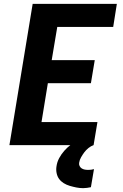

<svg xmlns="http://www.w3.org/2000/svg" viewBox="-20 -755 640 999"><path d="M29 0 150 -735H588L569 -615H278L249 -442H473L453 -322H229L196 -120H487L467 0ZM413 224Q395 224 377.5 220.5Q360 217 343 212Q326 207 311.5 198Q297 189 287.5 176Q278 163 274.5 145.5Q271 128 274 110Q277 88 288 67.5Q299 47 314.5 29.5Q330 12 348.5 -2Q367 -16 388 -25.5Q409 -35 431 -40Q453 -45 474 -45L467 0Q453 5 440.5 15Q428 25 419 37Q410 49 402 63Q394 77 392 91Q390 100 394 108.5Q398 117 405.5 121.5Q413 126 421.5 127.5Q430 129 440 129Q447 129 454.5 128Q462 127 469 125L453 219Q443 221 433 222.5Q423 224 413 224Z"/></svg>

Font: Iosevka Heavy Extended
Style: Italic
Weight: 900
Width: 7
Italic angle: -9°
Monospace: yes
Designer: Belleve Invis
Foundry: Belleve Invis
Version: Version 32.5.0; ttfautohint (v1.8.4)